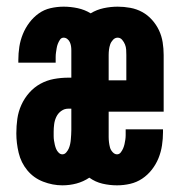

<svg xmlns="http://www.w3.org/2000/svg" viewBox="-20 -548 540 576"><path d="M167 8Q138 8 109.5 -3Q81 -14 62 -37Q43 -60 36 -89.5Q29 -119 29 -148Q29 -170 32 -191.5Q35 -213 44 -233Q53 -253 67.5 -269.5Q82 -286 101 -296.5Q120 -307 141.5 -311Q163 -315 185 -315H194V-397Q194 -404 193 -410Q192 -416 189.5 -421.5Q187 -427 182 -431Q177 -435 171 -435Q164 -435 160 -429Q156 -423 153.5 -416.5Q151 -410 150 -403.5Q149 -397 148 -390.5Q147 -384 147 -377Q147 -370 147 -364V-360H35V-368Q35 -388 38 -407.5Q41 -427 48.5 -445.5Q56 -464 68 -480Q80 -496 96 -507.5Q112 -519 131.5 -523.5Q151 -528 171 -528Q192 -528 213 -523.5Q234 -519 252 -508Q270 -519 291 -523.5Q312 -528 333 -528Q352 -528 371 -524.5Q390 -521 406.5 -512Q423 -503 436 -488.5Q449 -474 457 -457Q465 -440 468 -421Q471 -402 471 -383V-213H306V-137Q306 -129 307 -121Q308 -113 310 -105.5Q312 -98 318 -91.5Q324 -85 331 -85Q338 -85 342.5 -91Q347 -97 349.5 -103Q352 -109 353.5 -115.5Q355 -122 356 -129Q357 -136 357 -142.5Q357 -149 357 -156V-160H469V-151Q469 -132 466 -112Q463 -92 455.5 -73.5Q448 -55 435.5 -39Q423 -23 406.5 -12Q390 -1 370.5 3.5Q351 8 331 8Q309 8 287.5 3Q266 -2 248 -15Q230 -3 209.5 2.5Q189 8 167 8ZM306 -307H359V-383Q359 -391 358.5 -399Q358 -407 355 -414.5Q352 -422 346.5 -428.5Q341 -435 333 -435Q325 -435 319 -428.5Q313 -422 310.5 -414.5Q308 -407 307 -399Q306 -391 306 -383ZM167 -85Q174 -85 179 -91Q184 -97 186.5 -103Q189 -109 190.5 -116Q192 -123 192.5 -130Q193 -137 193.5 -144Q194 -151 194 -158V-222H185Q173 -222 163.5 -215Q154 -208 149 -197.5Q144 -187 142.5 -175.5Q141 -164 141 -153Q141 -146 141 -139.5Q141 -133 142 -126.5Q143 -120 144.5 -113.5Q146 -107 148.5 -101Q151 -95 156 -90Q161 -85 167 -85Z"/></svg>

Font: Iosevka Term Curly Heavy
Style: Regular
Weight: 900
Designer: Belleve Invis
Foundry: Belleve Invis
Version: Version 32.3.0